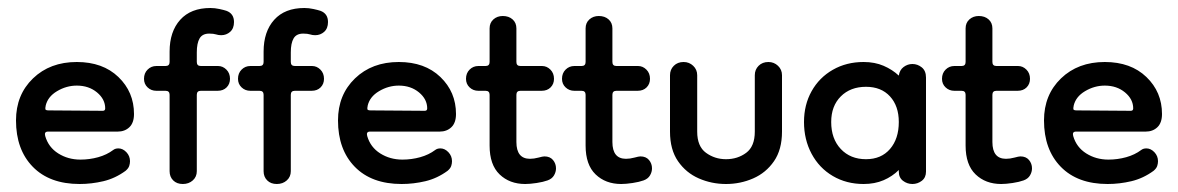

<svg xmlns="http://www.w3.org/2000/svg" viewBox="-20 -450 2945 480"><path d="M179 10Q104 10 62 -33Q20 -76 20 -149Q20 -213 62.5 -254Q105 -295 172 -295Q237 -295 276 -257.5Q315 -220 315 -165Q315 -143 303.5 -132Q292 -121 274 -121H100Q90 -121 93 -110Q101 -82 125.5 -66.5Q150 -51 181 -51Q204 -51 225.5 -57Q247 -63 263 -75Q268 -79 276 -79Q287 -79 296 -69.5Q305 -60 305 -47Q305 -41 303 -35Q301 -29 294 -23Q268 -4 238.5 3Q209 10 179 10ZM237 -173Q243 -173 243 -179Q243 -202 222.5 -219Q202 -236 172 -236Q146 -236 122.5 -222Q99 -208 94 -185Q94 -185 94 -184Q93 -180 93.5 -177Q94 -174 102 -174Z M437 10Q422 10 413 1Q404 -8 404 -22V-213Q404 -223 394 -223H371Q358 -223 349 -231.5Q340 -240 340 -253Q340 -267 349 -276Q358 -285 371 -285H394Q404 -285 404 -295V-321Q404 -371 430.5 -400.5Q457 -430 506 -430Q517 -430 528.5 -427.5Q540 -425 546 -423Q565 -416 565 -395Q565 -379 555.5 -370.5Q546 -362 533 -362Q526 -362 520 -364Q514 -366 503 -366Q486 -366 479 -354Q472 -342 472 -319V-295Q472 -285 482 -285H525Q537 -285 546 -276Q555 -267 555 -253Q555 -240 546.5 -231.5Q538 -223 524 -223H482Q472 -223 472 -213V-22Q472 -8 462 1Q452 10 437 10ZM672 10Q657 10 648 1Q639 -8 639 -22V-213Q639 -223 629 -223H606Q593 -223 584 -231.5Q575 -240 575 -253Q575 -267 584 -276Q593 -285 606 -285H629Q639 -285 639 -295V-321Q639 -371 665.5 -400.5Q692 -430 741 -430Q752 -430 763.5 -427.5Q775 -425 781 -423Q800 -416 800 -395Q800 -379 790.5 -370.5Q781 -362 768 -362Q761 -362 755 -364Q749 -366 738 -366Q721 -366 714 -354Q707 -342 707 -319V-295Q707 -285 717 -285H760Q772 -285 781 -276Q790 -267 790 -253Q790 -240 781.5 -231.5Q773 -223 759 -223H717Q707 -223 707 -213V-22Q707 -8 697 1Q687 10 672 10Z M984 10Q909 10 867 -33Q825 -76 825 -149Q825 -213 867.5 -254Q910 -295 977 -295Q1042 -295 1081 -257.5Q1120 -220 1120 -165Q1120 -143 1108.5 -132Q1097 -121 1079 -121H905Q895 -121 898 -110Q906 -82 930.5 -66.5Q955 -51 986 -51Q1009 -51 1030.5 -57Q1052 -63 1068 -75Q1073 -79 1081 -79Q1092 -79 1101 -69.5Q1110 -60 1110 -47Q1110 -41 1108 -35Q1106 -29 1099 -23Q1073 -4 1043.5 3Q1014 10 984 10ZM1042 -173Q1048 -173 1048 -179Q1048 -202 1027.5 -219Q1007 -236 977 -236Q951 -236 927.5 -222Q904 -208 899 -185Q899 -185 899 -184Q898 -180 898.5 -177Q899 -174 907 -174Z M1293 10Q1254 10 1229 -14Q1204 -38 1204 -86V-213Q1204 -223 1194 -223H1176Q1163 -223 1154 -231.5Q1145 -240 1145 -253Q1145 -267 1154 -276Q1163 -285 1176 -285H1194Q1204 -285 1204 -295V-379Q1204 -393 1213.5 -401.5Q1223 -410 1237 -410Q1252 -410 1261.5 -401.5Q1271 -393 1271 -379V-295Q1271 -285 1281 -285H1335Q1347 -285 1356 -276Q1365 -267 1365 -253Q1365 -240 1356.5 -231.5Q1348 -223 1334 -223H1281Q1271 -223 1271 -213V-95Q1271 -53 1305 -53Q1315 -53 1326 -56Q1337 -59 1341 -59Q1355 -59 1362.5 -50Q1370 -41 1370 -29Q1370 -20 1365 -11.5Q1360 -3 1349 1Q1338 5 1321.5 7.5Q1305 10 1293 10Z M1533 10Q1494 10 1469 -14Q1444 -38 1444 -86V-213Q1444 -223 1434 -223H1416Q1403 -223 1394 -231.5Q1385 -240 1385 -253Q1385 -267 1394 -276Q1403 -285 1416 -285H1434Q1444 -285 1444 -295V-379Q1444 -393 1453.5 -401.5Q1463 -410 1477 -410Q1492 -410 1501.5 -401.5Q1511 -393 1511 -379V-295Q1511 -285 1521 -285H1575Q1587 -285 1596 -276Q1605 -267 1605 -253Q1605 -240 1596.5 -231.5Q1588 -223 1574 -223H1521Q1511 -223 1511 -213V-95Q1511 -53 1545 -53Q1555 -53 1566 -56Q1577 -59 1581 -59Q1595 -59 1602.5 -50Q1610 -41 1610 -29Q1610 -20 1605 -11.5Q1600 -3 1589 1Q1578 5 1561.5 7.5Q1545 10 1533 10Z M1867 -262Q1867 -276 1876.5 -285.5Q1886 -295 1901 -295Q1915 -295 1925 -285.5Q1935 -276 1935 -262V-121Q1935 -76 1915 -47Q1895 -18 1863 -4Q1831 10 1795 10Q1759 10 1727 -4Q1695 -18 1675 -47Q1655 -76 1655 -121V-262Q1655 -276 1664.5 -285.5Q1674 -295 1689 -295Q1703 -295 1713 -285.5Q1723 -276 1723 -262V-121Q1723 -84 1745 -68Q1767 -52 1795 -52Q1824 -52 1845.5 -68Q1867 -84 1867 -121Z M2139 10Q2096 10 2062 -10Q2028 -30 2009 -65.5Q1990 -101 1990 -145Q1990 -188 2009 -222Q2028 -256 2062 -275.5Q2096 -295 2139 -295Q2167 -295 2189 -285.5Q2211 -276 2227 -261Q2229 -275 2239 -282.5Q2249 -290 2261 -290Q2274 -290 2284.5 -281.5Q2295 -273 2295 -256V-21Q2295 -6 2284.5 2Q2274 10 2261 10Q2248 10 2237.5 2Q2227 -6 2227 -21V-25Q2211 -9 2189 0.5Q2167 10 2139 10ZM2145 -52Q2183 -52 2205 -77.5Q2227 -103 2227 -145Q2227 -185 2205 -209Q2183 -233 2145 -233Q2106 -233 2082 -209Q2058 -185 2058 -145Q2058 -103 2082 -77.5Q2106 -52 2145 -52Z M2483 10Q2444 10 2419 -14Q2394 -38 2394 -86V-213Q2394 -223 2384 -223H2366Q2353 -223 2344 -231.5Q2335 -240 2335 -253Q2335 -267 2344 -276Q2353 -285 2366 -285H2384Q2394 -285 2394 -295V-379Q2394 -393 2403.5 -401.5Q2413 -410 2427 -410Q2442 -410 2451.5 -401.5Q2461 -393 2461 -379V-295Q2461 -285 2471 -285H2525Q2537 -285 2546 -276Q2555 -267 2555 -253Q2555 -240 2546.5 -231.5Q2538 -223 2524 -223H2471Q2461 -223 2461 -213V-95Q2461 -53 2495 -53Q2505 -53 2516 -56Q2527 -59 2531 -59Q2545 -59 2552.5 -50Q2560 -41 2560 -29Q2560 -20 2555 -11.5Q2550 -3 2539 1Q2528 5 2511.5 7.5Q2495 10 2483 10Z M2749 10Q2674 10 2632 -33Q2590 -76 2590 -149Q2590 -213 2632.5 -254Q2675 -295 2742 -295Q2807 -295 2846 -257.5Q2885 -220 2885 -165Q2885 -143 2873.5 -132Q2862 -121 2844 -121H2670Q2660 -121 2663 -110Q2671 -82 2695.5 -66.5Q2720 -51 2751 -51Q2774 -51 2795.5 -57Q2817 -63 2833 -75Q2838 -79 2846 -79Q2857 -79 2866 -69.5Q2875 -60 2875 -47Q2875 -41 2873 -35Q2871 -29 2864 -23Q2838 -4 2808.5 3Q2779 10 2749 10ZM2807 -173Q2813 -173 2813 -179Q2813 -202 2792.5 -219Q2772 -236 2742 -236Q2716 -236 2692.5 -222Q2669 -208 2664 -185Q2664 -185 2664 -184Q2663 -180 2663.5 -177Q2664 -174 2672 -174Z"/></svg>

Font: Dongle
Style: Regular
Weight: 400
Designer: Yanghee Ryu
Foundry: Yanghee Ryu
Version: Version 2.000